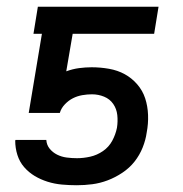

<svg xmlns="http://www.w3.org/2000/svg" viewBox="-20 -540 540 568"><path d="M207 8Q185 8 163 6Q141 4 120.5 -2.5Q100 -9 82.5 -19.5Q65 -30 51.5 -45.5Q38 -61 31.5 -81.5Q25 -102 25 -124L26 -126H117Q118 -111 127 -100Q136 -89 149 -82.5Q162 -76 177 -74Q192 -72 208 -72Q227 -72 247 -76.5Q267 -81 284.5 -93Q302 -105 312 -123.5Q322 -142 326 -162Q329 -181 327 -199.5Q325 -218 315 -232.5Q305 -247 288 -254Q271 -261 252 -261Q238 -261 223.5 -258.5Q209 -256 196 -249.5Q183 -243 172 -231.5Q161 -220 157 -206H65L104 -440H79L92 -520H449L436 -440H195L176 -329Q195 -336 214 -338.5Q233 -341 251 -341Q277 -341 302.5 -336.5Q328 -332 349 -320.5Q370 -309 386 -290.5Q402 -272 409.5 -249Q417 -226 418 -200Q419 -174 414 -148Q411 -126 402 -103.5Q393 -81 378 -62Q363 -43 342 -29Q321 -15 298.5 -6.5Q276 2 253 5Q230 8 207 8Z"/></svg>

Font: Iosevka Curly Medium
Style: Italic
Weight: 500
Italic angle: -9°
Monospace: yes
Designer: Belleve Invis
Foundry: Belleve Invis
Version: Version 22.1.2; ttfautohint (v1.8.4)